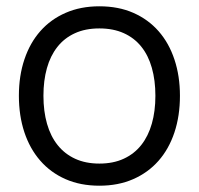

<svg xmlns="http://www.w3.org/2000/svg" viewBox="-20 -575 632 610"><path d="M295.7 15Q355.7 15 403.1 -5.8Q450.5 -26.5 483.6 -64.1Q516.7 -101.7 534.2 -154.3Q551.7 -207 551.7 -270.7Q551.7 -333.3 534.3 -385.7Q517 -438 484.1 -475.6Q451.2 -513.2 403.8 -534.1Q356.3 -555 295.7 -555Q236.2 -555 188.8 -534.3Q141.3 -513.7 108.3 -476.3Q75.3 -439 57.7 -386.7Q40 -334.3 40 -270.7Q40 -207.7 57.3 -155.2Q74.7 -102.7 107.7 -64.8Q140.7 -26.8 188.1 -5.9Q235.5 15 295.7 15ZM295.7 -55.3Q252.2 -55.3 219 -70.5Q185.8 -85.7 163.3 -113.8Q140.8 -141.8 129.4 -181.7Q118 -221.5 118 -270.7Q118 -319 129 -358.3Q140 -397.7 162.2 -425.8Q184.3 -454 217.7 -469.3Q251 -484.7 295.7 -484.7Q339.7 -484.7 373.1 -469.7Q406.5 -454.7 428.8 -426.9Q451.2 -399.2 462.4 -359.5Q473.7 -319.8 473.7 -270.7Q473.7 -221.8 462.4 -182.2Q451.2 -142.7 428.9 -114.4Q406.7 -86.2 373.3 -70.8Q340 -55.3 295.7 -55.3Z"/></svg>

Font: Vela Sans GX ExtLt
Style: Regular
Weight: 200
Designer: Principal design: Mikhail Sharanda - project Manrope.
Design modification: Ravid Balaliev
Foundry: Mikhail Sharanda
Version: Version 1.001